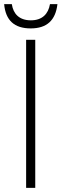

<svg xmlns="http://www.w3.org/2000/svg" viewBox="-27 -906 299 926"><path d="M121 -769C199 -769 241 -808 250 -886H214C206 -839 177 -808 122 -808C66 -808 37 -839 30 -886H-7C0 -808 42 -769 121 -769ZM99 0H143V-714H99Z"/></svg>

Font: Kathrein 35 Thin
Style: Regular
Weight: 250
Designer: Lazydogs Typefoundry, based on Open Sans by Ascender Corporation
Foundry: Lazydogs Typefoundry
Version: Version 1.003;PS 001.003;hotconv 1.0.88;makeotf.lib2.5.64775